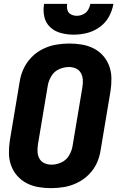

<svg xmlns="http://www.w3.org/2000/svg" viewBox="-20 -969 616 997"><path d="M245 8Q280 8 314.5 2Q349 -4 382.5 -20.5Q416 -37 442.5 -64Q469 -91 483.5 -124Q498 -157 503 -192L554 -497Q559 -530 558.5 -563.5Q558 -597 547 -626.5Q536 -656 515.5 -679.5Q495 -703 466.5 -717.5Q438 -732 405.5 -737.5Q373 -743 340 -743Q306 -743 271 -737Q236 -731 202.5 -714.5Q169 -698 143 -671Q117 -644 102 -611Q87 -578 82 -544L31 -239Q26 -205 26.5 -172Q27 -139 38 -109Q49 -79 70 -55.5Q91 -32 119 -17.5Q147 -3 179.5 2.5Q212 8 245 8ZM248 -114Q228 -114 211 -121.5Q194 -129 185 -145Q176 -161 175 -180Q174 -199 177 -219L228 -524Q232 -549 246.5 -573.5Q261 -598 286.5 -609.5Q312 -621 338 -621Q357 -621 374 -613.5Q391 -606 400 -590Q409 -574 410 -555Q411 -536 408 -517L357 -212Q353 -186 338.5 -161.5Q324 -137 298.5 -125.5Q273 -114 248 -114ZM362 -789Q397 -789 431.5 -797.5Q466 -806 497 -828Q528 -850 545.5 -882Q563 -914 569 -949H449Q446 -932 437 -917Q428 -902 411.5 -894.5Q395 -887 379 -887Q362 -887 348 -894.5Q334 -902 330 -917.5Q326 -933 329 -949H209Q203 -915 210 -882.5Q217 -850 240.5 -828Q264 -806 296.5 -797.5Q329 -789 362 -789Z"/></svg>

Font: Iosevka Sparkle Heavy
Style: Italic
Weight: 900
Italic angle: -9°
Designer: Belleve Invis
Foundry: Belleve Invis
Version: Version 4.5.0; ttfautohint (v1.8.3)